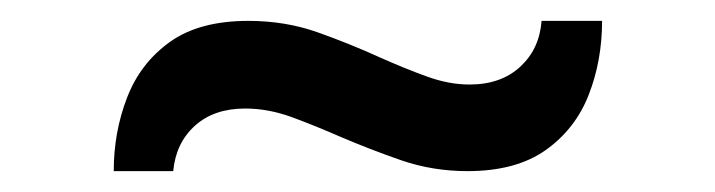

<svg xmlns="http://www.w3.org/2000/svg" viewBox="-20 -435 685 184"><path d="M89 -271Q89 -308.5 101.8 -341.5Q114.5 -374.5 142.8 -394.8Q171 -415 218 -415Q253.5 -415 284.5 -404Q315.5 -393 344 -380Q367.5 -369.5 388.8 -361.8Q410 -354 430 -354Q460 -354 478.5 -371Q497 -388 499 -415H557Q557 -377 544.2 -344.2Q531.5 -311.5 503 -291.2Q474.5 -271 428 -271Q394.5 -271 364.2 -281.5Q334 -292 306 -304Q282 -314.5 259.5 -322.8Q237 -331 215 -331Q185 -331 166.8 -314.5Q148.5 -298 146 -271Z"/></svg>

Font: Undotted
Style: Regular
Weight: 400
Designer: Delve Withrington, Dave Bailey, Thomas Jockin
Foundry: Delve Fonts LLC
Version: Version 4.000